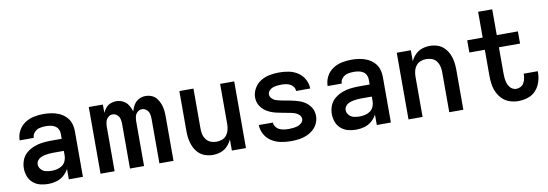

<svg xmlns="http://www.w3.org/2000/svg" viewBox="-56 -1115 4288 1503"><g transform="rotate(-10 2088.0 -363.5)"><path d="M230 8Q263 8 295 -1Q327 -10 353 -32Q379 -54 394 -83V0H506V-363Q506 -395 496 -425.5Q486 -456 463 -479Q440 -502 411 -515Q382 -528 350 -533Q318 -538 287 -538Q248 -538 209.5 -530Q171 -522 138 -500Q105 -478 86.5 -442.5Q68 -407 68 -368V-367H180Q180 -367 180 -367Q180 -367 180 -367Q180 -392 197.5 -411Q215 -430 238.5 -435.5Q262 -441 287 -441Q305 -441 324 -438Q343 -435 359.5 -425.5Q376 -416 385 -399Q394 -382 394 -363V-322H310Q276 -322 241.5 -318Q207 -314 174.5 -301.5Q142 -289 115 -267Q88 -245 75 -212.5Q62 -180 62 -146Q62 -113 73 -82.5Q84 -52 109 -30Q134 -8 165.5 0Q197 8 229 8ZM274 -89Q251 -89 228.5 -94Q206 -99 190 -117Q174 -135 174 -157Q174 -174 184.5 -188Q195 -202 210.5 -209Q226 -216 242.5 -219.5Q259 -223 276 -224.5Q293 -226 310 -226H394V-189Q394 -167 385 -146Q376 -125 358 -112Q340 -99 318 -94Q296 -89 274 -89Z M646 0H758V-354Q758 -374 763 -393.5Q768 -413 783.5 -427Q799 -441 819 -441Q839 -441 855 -427Q871 -413 875.5 -393.5Q880 -374 880 -354V0H992V-354Q992 -374 996.5 -393.5Q1001 -413 1017 -427Q1033 -441 1053 -441Q1073 -441 1089 -427Q1105 -413 1109.5 -393.5Q1114 -374 1114 -354V0H1226V-354Q1226 -379 1223 -404Q1220 -429 1211 -453Q1202 -477 1186.5 -497.5Q1171 -518 1147.5 -528Q1124 -538 1098 -538Q1070 -538 1045 -525Q1020 -512 1005 -487.5Q990 -463 983 -436Q975 -464 959.5 -488Q944 -512 918.5 -525Q893 -538 865 -538Q842 -538 820 -529.5Q798 -521 782.5 -503Q767 -485 758 -464V-530H646Z M1539 8Q1571 8 1601.5 -2.5Q1632 -13 1654.5 -36.5Q1677 -60 1690 -89V0H1802V-530H1690V-210Q1690 -187 1684.5 -164.5Q1679 -142 1665 -123.5Q1651 -105 1629 -97Q1607 -89 1584 -89Q1561 -89 1539.5 -97Q1518 -105 1503.5 -123.5Q1489 -142 1483.5 -164.5Q1478 -187 1478 -210V-530H1366V-210Q1366 -179 1371 -147.5Q1376 -116 1389 -87Q1402 -58 1424.5 -35Q1447 -12 1477.5 -2Q1508 8 1539 8Z M2158 8Q2190 8 2221 4Q2252 0 2281 -11.5Q2310 -23 2334.5 -43.5Q2359 -64 2372.5 -93Q2386 -122 2386 -153Q2386 -172 2381 -190Q2376 -208 2365.5 -223.5Q2355 -239 2341.5 -251.5Q2328 -264 2311.5 -273Q2295 -282 2277.5 -288Q2260 -294 2242 -298.5Q2224 -303 2206 -306.5Q2188 -310 2169.5 -313Q2151 -316 2133 -320Q2115 -324 2097.5 -329.5Q2080 -335 2066 -349.5Q2052 -364 2052 -382Q2052 -399 2064.5 -412.5Q2077 -426 2093 -431.5Q2109 -437 2126 -439Q2143 -441 2160 -441Q2178 -441 2195.5 -438.5Q2213 -436 2229 -428Q2245 -420 2255.5 -405Q2266 -390 2266 -372H2378Q2378 -411 2359 -445.5Q2340 -480 2307.5 -501.5Q2275 -523 2237 -530.5Q2199 -538 2160 -538Q2122 -538 2084.5 -531Q2047 -524 2014 -504Q1981 -484 1961 -449.5Q1941 -415 1941 -377Q1941 -359 1946 -341Q1951 -323 1961.5 -307.5Q1972 -292 1985.5 -279.5Q1999 -267 2015.5 -258Q2032 -249 2049.5 -242.5Q2067 -236 2085 -232Q2103 -228 2121 -224.5Q2139 -221 2157.5 -217.5Q2176 -214 2194 -210.5Q2212 -207 2229.5 -201Q2247 -195 2261 -181Q2275 -167 2275 -149Q2275 -131 2261 -117.5Q2247 -104 2229.5 -98.5Q2212 -93 2194 -91Q2176 -89 2158 -89Q2140 -89 2121 -91.5Q2102 -94 2085 -102Q2068 -110 2056.5 -126Q2045 -142 2044 -160H1932Q1933 -121 1952.5 -85.5Q1972 -50 2006.5 -28.5Q2041 -7 2080 0.5Q2119 8 2158 8Z M2678 8Q2711 8 2743 -1Q2775 -10 2801 -32Q2827 -54 2842 -83V0H2954V-363Q2954 -395 2944 -425.5Q2934 -456 2911 -479Q2888 -502 2859 -515Q2830 -528 2798 -533Q2766 -538 2735 -538Q2696 -538 2657.5 -530Q2619 -522 2586 -500Q2553 -478 2534.5 -442.5Q2516 -407 2516 -368V-367H2628Q2628 -367 2628 -367Q2628 -367 2628 -367Q2628 -392 2645.5 -411Q2663 -430 2686.5 -435.5Q2710 -441 2735 -441Q2753 -441 2772 -438Q2791 -435 2807.5 -425.5Q2824 -416 2833 -399Q2842 -382 2842 -363V-322H2758Q2724 -322 2689.5 -318Q2655 -314 2622.5 -301.5Q2590 -289 2563 -267Q2536 -245 2523 -212.5Q2510 -180 2510 -146Q2510 -113 2521 -82.5Q2532 -52 2557 -30Q2582 -8 2613.5 0Q2645 8 2677 8ZM2722 -89Q2699 -89 2676.5 -94Q2654 -99 2638 -117Q2622 -135 2622 -157Q2622 -174 2632.5 -188Q2643 -202 2658.5 -209Q2674 -216 2690.5 -219.5Q2707 -223 2724 -224.5Q2741 -226 2758 -226H2842V-189Q2842 -167 2833 -146Q2824 -125 2806 -112Q2788 -99 2766 -94Q2744 -89 2722 -89Z M3094 0H3206V-320Q3206 -343 3211.5 -365.5Q3217 -388 3231.5 -406.5Q3246 -425 3267.5 -433Q3289 -441 3312 -441Q3335 -441 3357 -433Q3379 -425 3393 -406.5Q3407 -388 3412.5 -365.5Q3418 -343 3418 -320V0H3530V-320Q3530 -352 3525 -383Q3520 -414 3507 -443Q3494 -472 3471.5 -495Q3449 -518 3419 -528Q3389 -538 3357 -538Q3325 -538 3294.5 -527.5Q3264 -517 3241.5 -494Q3219 -471 3206 -442V-530H3094Z M3967 8Q4006 8 4043 -4Q4080 -16 4106 -44.5Q4132 -73 4144 -110Q4156 -147 4156 -185Q4156 -191 4156 -196H4044Q4044 -193 4044 -191Q4044 -173 4040 -155Q4036 -137 4027 -121.5Q4018 -106 4001.5 -97.5Q3985 -89 3967 -89Q3950 -89 3934.5 -98.5Q3919 -108 3910 -123.5Q3901 -139 3896.5 -156Q3892 -173 3890.5 -190.5Q3889 -208 3889 -226V-433H4057V-530H3889V-735H3777V-530H3654V-433H3777V-226Q3777 -192 3782 -158Q3787 -124 3802 -92.5Q3817 -61 3842 -37Q3867 -13 3900 -2.5Q3933 8 3967 8Z"/></g></svg>

Font: Iosevka Sparkle Semibold
Style: Regular
Weight: 600
Designer: Belleve Invis
Foundry: Belleve Invis
Version: Version 4.5.0; ttfautohint (v1.8.3)